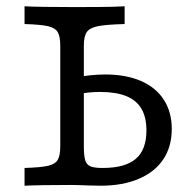

<svg xmlns="http://www.w3.org/2000/svg" viewBox="-20 -591 605 611"><path d="M171.8 -125.8V-445.2Q171.8 -475 163.7 -488.7Q155.6 -502.4 132.7 -507.7Q109.7 -512.9 58.1 -514.5V-571Q104 -568.5 214.5 -568.5Q306.5 -568.5 337.1 -569.4L376.6 -571V-514.5Q317.7 -512.9 291.5 -507.7Q265.3 -502.4 256 -488.7Q246.8 -475 246.8 -445.2V-125.8Q246.8 -95.2 251.2 -81Q255.6 -66.9 267.7 -61.7Q279.8 -56.5 306.5 -56.5Q378.2 -56.5 412.1 -85.5Q446 -114.5 446 -175.8Q446 -217.7 430.2 -244.8Q414.5 -271.8 381.9 -285.1Q349.2 -298.4 298.4 -298.4Q262.9 -298.4 230.6 -291.9Q223.4 -290.3 215.3 -287.9V-343.5Q239.5 -348.4 265.3 -351.2Q291.1 -354 314.5 -354Q380.6 -354 428.2 -333.5Q475.8 -312.9 501.2 -273.8Q526.6 -234.7 526.6 -180.6Q526.6 -124.2 499.6 -83.9Q472.6 -43.5 421.4 -21.8Q370.2 0 300 0Q280.6 -0.8 261.3 -0.8Q225.8 -2.4 205.6 -2.4Q108.1 -2.4 58.1 0V-56.5Q109.7 -58.1 132.7 -63.3Q155.6 -68.5 163.7 -82.3Q171.8 -96 171.8 -125.8Z"/></svg>

Font: Playfair Micro SmCond SmLight
Style: Regular
Weight: 360
Width: 4
Designer: Claus Eggers Sørensen
Foundry: Claus Eggers Sørensen
Version: Version 2.100;Glyphs 3.2 (3219)